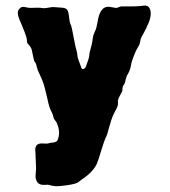

<svg xmlns="http://www.w3.org/2000/svg" viewBox="-20 -474 606 686"><path d="M85.9 -310.5Q84 -313 80.1 -316.9Q76.2 -320.8 76.2 -329.6Q76.2 -338.4 67.4 -360.8Q58.6 -383.3 56.6 -387.7Q55.2 -392.1 50.8 -400.9Q37.6 -430.7 48.8 -441.9Q55.7 -451.2 66.4 -449.2Q77.1 -447.3 82 -446.3Q86.9 -445.3 106 -446.3Q125 -446.8 130.9 -445.3Q136.7 -443.8 147.9 -445.8Q159.2 -447.3 162.6 -448.2Q166 -449.2 179.7 -448.2Q193.4 -447.3 204.1 -446.3Q214.8 -445.3 220.2 -439Q225.1 -431.2 226.6 -414.6Q228.5 -394 232.4 -386.7Q236.3 -379.4 243.2 -340.3Q250.5 -300.8 253.4 -293Q255.9 -285.6 256.3 -277.3Q256.8 -269 261.7 -256.3Q266.6 -244.1 269.5 -235.4Q272 -226.6 275.9 -227.1Q282.7 -227.1 287.1 -236.8Q298.8 -267.6 298.8 -275.4Q298.8 -283.2 303.7 -299.8Q308.6 -315.9 310.5 -329.6Q312 -343.3 314 -349.1Q315.9 -355 319.8 -363.3Q325.2 -374 328.6 -396Q337.4 -452.6 369.6 -449.7Q375 -449.2 384.8 -447.3Q394.5 -445.3 397.5 -445.8L412.1 -451.2Q471.2 -450.2 491.2 -453.6Q511.2 -457 516.6 -439Q522.5 -420.9 511.7 -394Q500.5 -367.7 492.2 -353.5Q483.4 -338.9 482.4 -334Q481.4 -329.1 480.5 -323.2Q479.5 -315.9 473.6 -306.6Q467.3 -297.4 459 -276.4Q450.2 -254.9 448.2 -241.7Q445.3 -221.7 433.1 -203.1Q431.2 -198.2 428.7 -188.5Q426.8 -178.7 424.8 -174.8Q422.9 -171.9 420.4 -168Q417 -162.6 417 -148.9Q415 -144 407.7 -130.9Q400.4 -117.7 401.4 -109.4Q401.9 -101.1 400.4 -95.7Q398.9 -90.3 392.1 -78.1Q385.7 -66.4 381.8 -56.6Q377.9 -46.9 371.1 -23.4Q364.3 0 363.3 4.4Q362.3 8.8 356.9 19.5Q352.1 30.3 341.8 63.5Q332 96.7 326.2 110.8Q312 141.6 270 168.9Q268.1 169.9 260.7 176.3Q253.4 182.6 222.2 187.5Q190.4 191.9 179.7 191.4Q168.5 190.9 151.9 186Q147.9 186 141.1 186.5Q117.2 188 110.8 172.4Q106.9 163.1 106.9 156.7L108.9 127.9L106.9 76.2Q106.9 74.2 106 64Q105 53.7 110.8 44.9Q118.2 37.6 131.8 38.6Q146 39.1 148.4 39.1L162.1 36.1Q181.2 35.2 185.1 27.8Q198.7 -2 181.2 -38.1Q180.2 -40 175.8 -45.4Q171.4 -50.8 170.4 -57.1Q169.9 -63 164.6 -73.2Q159.2 -83.5 156.7 -91.8Q153.8 -99.6 147 -131.3Q139.6 -163.1 135.7 -174.8Q131.8 -186.5 124.5 -202.1Q117.2 -217.3 115.2 -222.7Q113.3 -228 111.3 -235.4Q109.9 -242.2 108.9 -245.1Q107.9 -248 105.5 -251Q103 -253.9 101.6 -258.3Q100.1 -262.7 96.7 -280.3Q93.8 -297.9 90.8 -302.7Q87.9 -307.6 85.9 -310.5Z"/></svg>

Font: AntiqueNobleBold
Style: Bold
Weight: 700
Version: Version 001.000